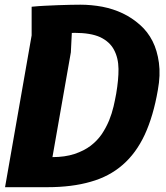

<svg xmlns="http://www.w3.org/2000/svg" viewBox="-20 -778 690 798"><path d="M111.5 -750V-631L1 0H176.5Q279 0 356.5 -22.5Q434 -44 490 -93Q545.5 -141 581.5 -218Q617.5 -296 636 -403.5Q647.5 -466 640.5 -517Q633.5 -568.5 614 -607Q594 -646.5 561.5 -675Q528 -704.5 490 -722.5Q451 -741 405.5 -750Q359 -758.5 314 -758.5Q289.5 -758.5 273 -758Q244 -757 221 -756.5Q203.5 -756 165 -754Q142.5 -753 111.5 -750ZM274.5 -560.5 278.5 -641H282.5Q285 -641 286.5 -641.5H289.5Q357 -641.5 396.5 -623.5Q436 -604.5 453.5 -571.5Q472 -537.5 472.5 -491.5Q473 -448 463 -389Q458 -361.5 452 -335.5Q445 -306 433.5 -277.5Q421 -247.5 403 -220.5Q384.5 -193.5 356.5 -172Q329.5 -151.5 289.5 -138Q249.5 -125 198 -125Z"/></svg>

Font: B612
Style: Regular
Weight: 700
Italic angle: -10°
Designer: Nicolas Chauveau, Thomas Paillot, Jonathan Favre-Lamarine, Jean-Luc Vinot
Foundry: AIRBUS
Version: Version 1.008